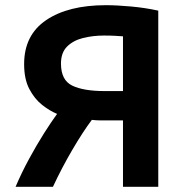

<svg xmlns="http://www.w3.org/2000/svg" viewBox="-20 -720 712 740"><path d="M40 0Q63 -54 92 -107.5Q121 -161 149.5 -206Q178 -251 200 -281Q171 -293 142 -316Q113 -339 93 -377Q73 -415 73 -473Q73 -585 158 -642.5Q243 -700 388 -700Q430 -700 485 -695Q540 -690 590 -679V0H454V-256H392Q379 -256 365 -256Q351 -256 334 -258Q300 -213 259 -143Q218 -73 184 0ZM383 -369H454V-580Q440 -581 423 -582Q406 -583 381 -583Q338 -583 300 -573.5Q262 -564 238.5 -540.5Q215 -517 215 -475Q215 -411 258.5 -390Q302 -369 383 -369Z"/></svg>

Font: Ubuntu Sans
Style: Bold
Weight: 700
Designer: Dalton Maag Ltd
Foundry: Dalton Maag Ltd
Version: Version 1.006; ttfautohint (v1.8.4.7-5d5b)